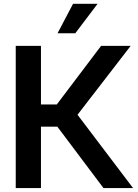

<svg xmlns="http://www.w3.org/2000/svg" viewBox="-20 -962 708 982"><path d="M60.5 0V-727.5H189.5V-427.7H270.5L497.1 -727.5H648.4L376.5 -375L660.6 0H509.3L273.4 -314H189.5V0ZM274.4 -792 353.5 -942.4H479L365.2 -792Z"/></svg>

Font: Inter Display SemiBold
Style: Regular
Weight: 600
Designer: Rasmus Andersson
Foundry: rsms
Version: Version 4.001;git-9221beed3